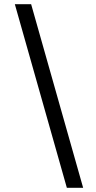

<svg xmlns="http://www.w3.org/2000/svg" viewBox="-20 -762 458 919"><path d="M129 -742 378 137H300L51 -742Z"/></svg>

Font: Roboto Serif 72pt SemiCondensed SemiBold
Style: Italic
Weight: 600
Width: 4
Italic angle: -10°
Designer: Greg Gazdowicz
Foundry: Commercial Type
Version: Version 1.008